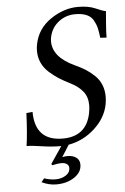

<svg xmlns="http://www.w3.org/2000/svg" viewBox="-58 -700 609 935"><g transform="rotate(-5 246.5 -232.0)"><path d="M493.2 -626Q492.2 -609.9 488.5 -567.4Q484.9 -524.9 484.9 -497.1L454.1 -499Q451.2 -527.8 446.5 -546.9Q441.9 -565.9 430.9 -585.4Q419.9 -605 397.9 -614.5Q376 -624 342.8 -624Q295.9 -624 260.5 -595.9Q225.1 -567.9 215.8 -522Q213.9 -512.2 213.9 -501.5Q213.9 -424.8 319.8 -376Q348.6 -362.8 370.1 -349.4Q391.6 -335.9 412.6 -316.2Q433.6 -296.4 444.6 -270Q455.6 -243.7 455.6 -211.4Q455.6 -194.3 452.1 -173.8Q439 -107.4 383.3 -56.9Q327.6 -6.3 255.9 6.3L219.2 64Q231.4 61 245.1 61Q271 61 287.6 73Q304.2 85 304.2 107.9Q304.2 145 267.6 169.4Q231 193.8 179.2 193.8Q144 193.8 107.9 176.8L122.1 159.2Q150.9 168.9 178.2 168.9Q206.1 168.9 227.5 155.5Q249 142.1 249 119.1Q249 106.9 239 99.9Q229 92.8 213.9 92.8Q193.8 92.8 168 99.1L163.1 92.8L219.2 9.8H214.8Q171.9 9.8 124.5 2.4Q77.1 -4.9 50.8 -4.9Q59.6 -62 64 -165L94.2 -168Q95.2 -25.9 230 -25.9Q346.2 -25.9 368.2 -139.2Q372.1 -159.7 372.1 -176.3Q372.1 -217.8 350.1 -244.6Q328.1 -271.5 289.1 -291Q257.8 -306.6 235.6 -320.8Q213.4 -335 189.9 -355.7Q166.5 -376.5 154.1 -403.3Q141.6 -430.2 141.6 -461.9Q141.6 -478 145 -495.1Q160.2 -570.3 225.1 -614.3Q290 -658.2 358.9 -658.2Q410.6 -658.2 444.3 -643.1Q478 -627.9 493.2 -626Z"/></g></svg>

Font: Linux Libertine
Style: Italic
Weight: 400
Italic angle: -12°
Designer: Philipp H. Poll
Foundry: Philipp H. Poll
Version: Version 5.1.6 ; ttfautohint (v0.9)